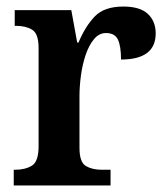

<svg xmlns="http://www.w3.org/2000/svg" viewBox="-20 -567 510 587"><path d="M22 0V-48H26Q57 -48 77.5 -60.5Q98 -73 98 -120V-420Q98 -464 78.5 -476Q59 -488 29 -488H25V-536H198L216 -437H220Q241 -487 270 -517Q299 -547 357 -547Q408 -547 432 -524.5Q456 -502 456 -465Q456 -385 350 -385Q350 -426 340.5 -446Q331 -466 304 -466Q283 -466 267.5 -447.5Q252 -429 242 -399.5Q232 -370 227.5 -336.5Q223 -303 223 -273V-115Q223 -71 242.5 -59.5Q262 -48 291 -48H318V0Z"/></svg>

Font: Noto Serif Georgian SemiCondensed SemiBold
Style: Regular
Weight: 600
Width: 4
Designer: Monotype Design Team, Akaki Razmadze
Foundry: Google LLC
Version: Version 2.003; ttfautohint (v1.8.4.7-5d5b)